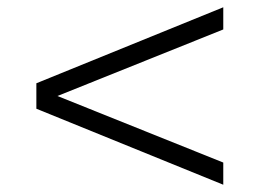

<svg xmlns="http://www.w3.org/2000/svg" viewBox="-20 -514 734 528"><path d="M594 -6 80 -215V-285L594 -494V-433L138 -250L594 -67Z"/></svg>

Font: Archivo Expanded ExtraLight
Style: Regular
Weight: 250
Width: 7
Designer: Hector Gatti
Foundry: Omnibus-Type
Version: Version 2.001